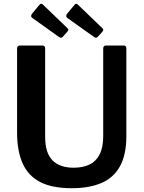

<svg xmlns="http://www.w3.org/2000/svg" viewBox="-20 -982 757 1012"><path d="M646 -265Q646 -166 612 -105Q578 -44 513.5 -17Q449 10 358 10Q254 10 191 -23Q128 -56 99 -121.5Q70 -187 70 -283V-724Q70 -742 84 -742H204Q218 -742 218 -726V-261Q218 -176 256.5 -137Q295 -98 369 -98Q416 -98 451 -114.5Q486 -131 505 -168Q524 -205 524 -264V-725Q524 -742 538 -742H633Q646 -742 646 -726V-265ZM188 -957Q197 -967 206 -958L336 -833Q345 -825 334 -814L312 -789Q307 -783 302 -783Q297 -783 288 -789L154 -885Q144 -891 144 -897.5Q144 -904 150 -911ZM373 -957Q381 -967 390 -958L520 -833Q529 -825 519 -814L496 -789Q491 -783 486 -783Q481 -783 473 -789L338 -885Q329 -891 329 -897.5Q329 -904 335 -911Z"/></svg>

Font: Libre Franklin Thin SemiBold
Style: Regular
Weight: 600
Version: Version 3.000